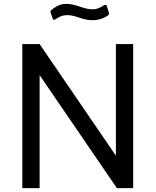

<svg xmlns="http://www.w3.org/2000/svg" viewBox="-20 -969 804 989"><path d="M533 -887C541 -893 543 -897 541 -903L531 -936C528 -945 522 -946 514 -941C497 -930 481 -921 456 -921C411 -921 372 -949 322 -949C287 -949 266 -934 245 -918C239 -912 239 -909 241 -903L251 -875C255 -865 258 -865 266 -870C283 -880 297 -891 327 -891C373 -891 401 -865 456 -865C493 -865 517 -877 533 -887ZM577 -742V-167L184 -742H95V0H184V-582L582 0H666V-742Z"/></svg>

Font: 18Franklin
Style: Regular
Weight: 400
Designer: Pablo Impallari, Rodrigo Fuenzalida (Modified by Dan O. Williams)
Version: Version 0.025;PS 000.025;hotconv 1.0.88;makeotf.lib2.5.64775